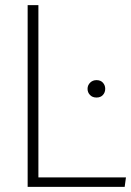

<svg xmlns="http://www.w3.org/2000/svg" viewBox="-20 -730 512 750"><path d="M88 0V-710H130V-37H472L467 0ZM357 -349Q341 -349 331.5 -359Q322 -369 322 -383Q322 -397 332 -407Q342 -417 357 -417Q373 -417 382 -407Q391 -397 391 -383Q391 -369 382 -359Q373 -349 357 -349Z"/></svg>

Font: Livvic ExtraLight
Style: Regular
Weight: 275
Designer: Jacques Le Bailly, Baron von Fonthausen
Version: Version 1.001; ttfautohint (v1.8.2)